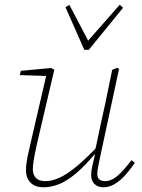

<svg xmlns="http://www.w3.org/2000/svg" viewBox="-20 -782 602 813"><path d="M164 11Q142 11 125.5 3Q109 -5 99.5 -21.5Q90 -38 90 -62Q90 -86 96 -115.5Q102 -145 110 -178L179 -476L186 -460L64 -464L68 -482L196 -494L210 -487L140 -188Q135 -166 130 -142.5Q125 -119 122 -99Q119 -79 119 -66Q119 -42 132 -28.5Q145 -15 172 -15Q200 -15 232 -29.5Q264 -44 304.5 -77.5Q345 -111 398 -167L400 -136H387Q340 -80 302 -48Q264 -16 230.5 -2.5Q197 11 164 11ZM417 11Q395 11 380.5 -2.5Q366 -16 366 -40Q366 -58 370.5 -77.5Q375 -97 382 -127H379L411 -277Q423 -329 433.5 -381.5Q444 -434 455 -486L476 -495L484 -490L402 -108Q399 -93 395.5 -76Q392 -59 392 -45Q392 -30 400.5 -22.5Q409 -15 425 -15Q451 -15 477 -37Q503 -59 537 -104L551 -92Q530 -62 508.5 -38.5Q487 -15 464.5 -2Q442 11 417 11ZM274 -761 360 -597H342L487 -762L501 -749L356 -571H337L257 -752Z"/></svg>

Font: Source Serif 4 ExtraLight
Style: Italic
Weight: 250
Italic angle: -12°
Designer: Frank Grießhammer
Foundry: Adobe Systems Incorporated
Version: Version 4.004;hotconv 1.0.116;makeotfexe 2.5.65601